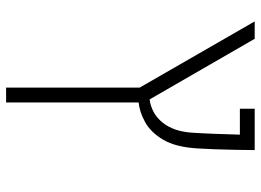

<svg xmlns="http://www.w3.org/2000/svg" viewBox="-132 -494 851 626"><g transform="rotate(90 293.0 -180.5)"><path d="M265.1 224.6V-210.9L49.3 -585.9H106L303.7 -243.2Q350.6 -250 379.4 -285.9Q408.2 -321.8 412.1 -381.8Q414.1 -410.6 415.8 -454.6Q417.5 -498.5 418.5 -537.6H334V-585.9H468.8Q468.8 -560.1 468 -523.9Q467.3 -487.8 466.1 -453.6Q464.8 -419.4 463.4 -398.9Q459 -327.6 434.8 -287.1Q410.6 -246.6 377.4 -228.5Q344.2 -210.4 313.5 -207.5V224.6ZM313.5 -226.1 318.4 -217.8 313.5 -226.6Z"/></g></svg>

Font: Cascadia Code NF ExtraLight
Style: Regular
Weight: 200
Monospace: yes
Designer: Aaron Bell
Foundry: Saja Typeworks
Version: Version 2404.023; ttfautohint (v1.8.4)